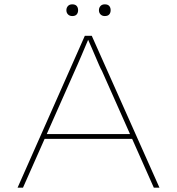

<svg xmlns="http://www.w3.org/2000/svg" viewBox="-20 -865 815 885"><path d="M61 0 371 -700H403L715 0H689L450 -538Q444 -548 436.5 -565.5Q429 -583 420 -604Q411 -625 401.5 -647Q392 -669 383 -689L389 -688Q382 -672 373.5 -651.5Q365 -631 355.5 -609Q346 -587 338 -568.5Q330 -550 324 -537L86 0ZM173 -225 182 -247H595L604 -225ZM463 -791Q451 -791 443.5 -798.5Q436 -806 436 -818Q436 -829 443 -837Q450 -845 463 -845Q477 -845 483.5 -837.5Q490 -830 490 -818Q490 -806 483.5 -798.5Q477 -791 463 -791ZM313 -791Q301 -791 293.5 -798.5Q286 -806 286 -818Q286 -829 293 -837Q300 -845 313 -845Q327 -845 333.5 -837.5Q340 -830 340 -818Q340 -806 333.5 -798.5Q327 -791 313 -791Z"/></svg>

Font: Lexend Giga Thin
Style: Regular
Weight: 250
Version: Version 1.007